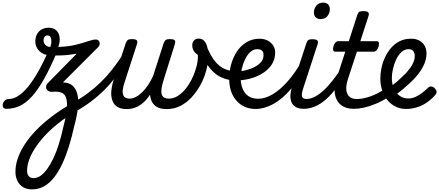

<svg xmlns="http://www.w3.org/2000/svg" viewBox="-208 -815 3358 1468"><path d="M-159 17Q-178 17 -184 5.5Q-190 -6 -186.5 -20.5Q-183 -35 -171 -46.5Q-159 -58 -140 -58Q-106 -58 -69.5 -81Q-33 -104 5.5 -150.5Q44 -197 85 -269.5Q126 -342 170 -441L227 -415Q175 -293 128.5 -210.5Q82 -128 36 -77.5Q-10 -27 -57.5 -5Q-105 17 -159 17ZM36 633Q-3 633 -31.5 616Q-60 599 -75 568Q-90 537 -90 497Q-90 474 -76.5 462.5Q-63 451 -45.5 451Q-28 451 -14.5 460.5Q-1 470 -1 489Q-1 517 12 532Q25 547 49 547Q77 547 103 528.5Q129 510 153.5 476Q178 442 200.5 394.5Q223 347 241.5 288Q260 229 275 161Q293 94 299.5 47Q306 0 304 -30.5Q302 -61 292.5 -78.5Q283 -96 267.5 -104Q252 -112 231.5 -113.5Q211 -115 187 -113Q169 -113 156.5 -123.5Q144 -134 144 -150.5Q144 -167 161 -183L379 -405Q352 -400 324.5 -396.5Q297 -393 265 -391.5Q233 -390 191 -390Q150 -390 121 -405Q92 -420 77 -444.5Q62 -469 62 -498Q62 -545 89.5 -574Q117 -603 164 -603Q200 -603 221.5 -583.5Q243 -564 247.5 -530.5Q252 -497 238 -456Q317 -459 373 -473Q429 -487 466 -500Q503 -513 525 -513Q545 -513 552.5 -493.5Q560 -474 543 -455L273 -185Q318 -184 345 -161.5Q372 -139 383 -96.5Q394 -54 387.5 9Q381 72 358 156Q341 233 319 304Q297 375 269.5 434.5Q242 494 207.5 539Q173 584 130.5 608.5Q88 633 36 633ZM177 -456Q185 -480 185 -500Q185 -520 178 -532Q171 -544 155 -544Q140 -544 132.5 -533.5Q125 -523 125 -506Q125 -485 140 -470.5Q155 -456 177 -456Z M-1 489Q-1 508 -14.5 518.5Q-28 529 -45.5 530.5Q-63 532 -76.5 524Q-90 516 -90 497Q-90 450 -73 398.5Q-56 347 -21.5 293Q13 239 65 184.5Q117 130 186.5 77Q256 24 343 -26Q410 -63 463.5 -102.5Q517 -142 562 -186Q607 -230 646 -279Q685 -328 722 -384Q731 -397 743.5 -394Q756 -391 763 -379Q770 -367 760 -352Q721 -287 680 -232Q639 -177 592 -129.5Q545 -82 490 -40.5Q435 1 369 38Q295 82 235 130Q175 178 131 226.5Q87 275 57.5 321.5Q28 368 13.5 411Q-1 454 -1 489Z M761 19Q714 19 687 0.5Q660 -18 650 -49.5Q640 -81 643 -119Q646 -157 658 -195L753 -484Q759 -501 768 -508.5Q777 -516 799 -516Q830 -516 838 -506.5Q846 -497 839 -477L744 -184Q734 -155 730.5 -126.5Q727 -98 738.5 -79.5Q750 -61 784 -61Q807 -61 831.5 -74Q856 -87 880 -110.5Q904 -134 925 -166Q946 -198 963 -235L1043 -484Q1049 -501 1058 -508.5Q1067 -516 1088 -516Q1121 -516 1128 -506.5Q1135 -497 1129 -478L1049 -223Q1041 -199 1033.5 -170.5Q1026 -142 1025.5 -117Q1025 -92 1038 -76.5Q1051 -61 1084 -61Q1118 -61 1149.5 -80.5Q1181 -100 1207.5 -131.5Q1234 -163 1254.5 -202Q1275 -241 1287 -281Q1297 -312 1301.5 -339.5Q1306 -367 1305 -394Q1282 -411 1272 -428.5Q1262 -446 1262 -469Q1262 -491 1275 -505.5Q1288 -520 1311 -520Q1343 -520 1361.5 -492Q1380 -464 1383 -412Q1385 -388 1383.5 -363.5Q1382 -339 1377.5 -314Q1373 -289 1365 -263Q1350 -211 1322 -161Q1294 -111 1256 -70Q1218 -29 1170.5 -5Q1123 19 1067 19Q1022 19 994.5 4Q967 -11 954.5 -35.5Q942 -60 939 -90Q916 -56 889 -31.5Q862 -7 830 6Q798 19 761 19Z M1561 -202Q1504 -209 1460 -236.5Q1416 -264 1380.5 -315Q1345 -366 1313 -442Q1305 -461 1316.5 -473Q1328 -485 1344.5 -485Q1361 -485 1369 -466Q1394 -408 1421 -367Q1448 -326 1484 -302Q1520 -278 1570 -272Q1581 -270 1586 -258.5Q1591 -247 1590 -233Q1589 -219 1581.5 -209.5Q1574 -200 1561 -202Z M1559 -271Q1590 -265 1631.5 -270.5Q1673 -276 1713.5 -291.5Q1754 -307 1780.5 -332.5Q1807 -358 1807 -394Q1807 -418 1794.5 -428.5Q1782 -439 1758 -439Q1744 -439 1737.5 -451Q1731 -463 1732.5 -479Q1734 -495 1745 -507Q1756 -519 1777 -519Q1802 -519 1823.5 -511.5Q1845 -504 1861.5 -489.5Q1878 -475 1887 -455.5Q1896 -436 1896 -413Q1896 -358 1866 -316Q1836 -274 1786 -246.5Q1736 -219 1676 -207.5Q1616 -196 1556 -202Z M1747 18Q1706 18 1673 5.5Q1640 -7 1616 -29Q1592 -51 1575.5 -80Q1559 -109 1551.5 -143.5Q1544 -178 1544 -214Q1544 -265 1558 -318.5Q1572 -372 1601 -417.5Q1630 -463 1674.5 -491Q1719 -519 1779 -519Q1790 -519 1794.5 -507Q1799 -495 1796 -479Q1793 -463 1783.5 -451Q1774 -439 1759 -439Q1730 -439 1706.5 -418Q1683 -397 1666.5 -363Q1650 -329 1641 -290.5Q1632 -252 1632 -217Q1632 -187 1639.5 -159Q1647 -131 1662.5 -108.5Q1678 -86 1704 -73Q1730 -60 1768 -60Q1818 -60 1875 -93Q1932 -126 1992 -193.5Q2052 -261 2109 -364Q2114 -372 2125 -370Q2136 -368 2144 -359.5Q2152 -351 2146 -338Q2086 -215 2018.5 -136.5Q1951 -58 1882 -20Q1813 18 1747 18Z M2116 17Q2076 17 2052.5 3Q2029 -11 2020 -35Q2011 -59 2012.5 -89Q2014 -119 2025 -151L2134 -483Q2140 -503 2149.5 -509Q2159 -515 2179 -515Q2210 -515 2218.5 -505.5Q2227 -496 2220 -476L2112 -145Q2095 -95 2101.5 -76.5Q2108 -58 2137 -58Q2151 -58 2157.5 -46.5Q2164 -35 2162 -20.5Q2160 -6 2148.5 5.5Q2137 17 2116 17ZM2241 -669Q2221 -669 2206.5 -682Q2192 -695 2192 -720Q2192 -747 2210 -771Q2228 -795 2265 -795Q2285 -795 2299.5 -782.5Q2314 -770 2314 -744Q2314 -717 2296.5 -693Q2279 -669 2241 -669Z M2113 17Q2099 17 2092.5 5.5Q2086 -6 2088.5 -20.5Q2091 -35 2102.5 -46.5Q2114 -58 2135 -58Q2163 -58 2194.5 -73Q2226 -88 2261.5 -119.5Q2297 -151 2336.5 -201Q2376 -251 2420 -321Q2429 -335 2441.5 -333.5Q2454 -332 2461.5 -322Q2469 -312 2462 -300Q2414 -212 2370 -151.5Q2326 -91 2283 -54Q2240 -17 2198 0Q2156 17 2113 17Z M2497 17Q2448 17 2415.5 -1.5Q2383 -20 2366.5 -52.5Q2350 -85 2350.5 -128Q2351 -171 2367 -220L2432 -420H2354Q2344 -420 2340 -430Q2336 -440 2341 -460Q2347 -480 2356.5 -490Q2366 -500 2377 -500H2459L2523 -698Q2529 -718 2538.5 -724Q2548 -730 2568 -730Q2599 -730 2607.5 -720.5Q2616 -711 2609 -691L2547 -500H2673Q2684 -500 2688 -490.5Q2692 -481 2687 -460Q2681 -441 2671 -430.5Q2661 -420 2650 -420H2521L2452 -210Q2440 -172 2439.5 -143.5Q2439 -115 2448.5 -96Q2458 -77 2476 -67.5Q2494 -58 2519 -58Q2533 -58 2539.5 -46.5Q2546 -35 2543.5 -20.5Q2541 -6 2529.5 5.5Q2518 17 2497 17Z M2500 17Q2481 17 2475 5.5Q2469 -6 2473.5 -20.5Q2478 -35 2490.5 -46.5Q2503 -58 2522 -58Q2567 -58 2622.5 -77.5Q2678 -97 2738 -136Q2749 -143 2759 -138Q2769 -133 2775 -121Q2781 -109 2780 -96.5Q2779 -84 2769 -77Q2716 -43 2667.5 -22.5Q2619 -2 2576.5 7.5Q2534 17 2500 17Z M2741 -130Q2771 -148 2799 -168.5Q2827 -189 2850 -212Q2881 -239 2907 -268.5Q2933 -298 2948 -328Q2963 -358 2963 -385Q2963 -411 2951.5 -425Q2940 -439 2916 -439Q2885 -439 2861 -416.5Q2837 -394 2821 -360Q2805 -326 2796.5 -288Q2788 -250 2788 -218Q2788 -184 2797 -155.5Q2806 -127 2823 -106Q2840 -85 2862.5 -73.5Q2885 -62 2913 -62Q2940 -62 2966 -73Q2992 -84 3017 -103Q3042 -122 3064 -143Q3077 -156 3091.5 -153.5Q3106 -151 3116 -140Q3128 -128 3130 -115Q3132 -102 3119 -88Q3084 -49 3047.5 -26Q3011 -3 2973 7.5Q2935 18 2896 18Q2860 18 2830 6Q2800 -6 2776 -27Q2752 -48 2735 -77Q2718 -106 2709 -141Q2700 -176 2700 -215Q2700 -253 2708.5 -294.5Q2717 -336 2735.5 -376Q2754 -416 2782 -448.5Q2810 -481 2848 -500Q2886 -519 2935 -519Q2972 -519 2998.5 -504.5Q3025 -490 3039 -464.5Q3053 -439 3053 -405Q3053 -363 3033 -319.5Q3013 -276 2979 -235.5Q2945 -195 2903 -160Q2875 -133 2842.5 -109Q2810 -85 2774 -66Z"/></svg>

Font: Playwrite CU
Style: Regular
Weight: 400
Designer: Veronika Burian, José Scaglione
Foundry: TypeTogether
Version: Version 1.002